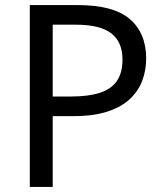

<svg xmlns="http://www.w3.org/2000/svg" viewBox="-20 -734 645 754"><path d="M286 -714Q426 -714 490 -659Q554 -604 554 -504Q554 -460 539.5 -419.5Q525 -379 492 -347Q459 -315 404 -296.5Q349 -278 269 -278H187V0H97V-714ZM278 -637H187V-355H259Q327 -355 372 -369.5Q417 -384 439 -416Q461 -448 461 -500Q461 -569 417 -603Q373 -637 278 -637Z"/></svg>

Font: Noto Sans Sinhala
Style: Regular
Weight: 400
Designer: Jelle Bosma - Monotype Design Team
Foundry: Monotype Imaging Inc.
Version: Version 2.006